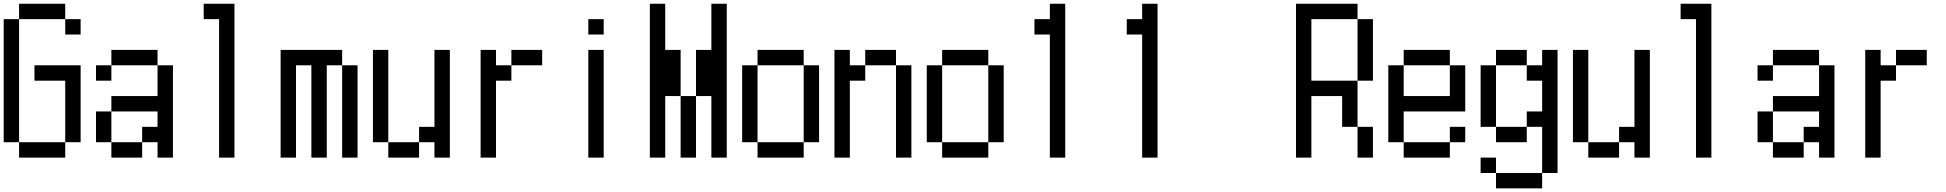

<svg xmlns="http://www.w3.org/2000/svg" viewBox="-20 -937 10540 1040"><path d="M0 -166.7V-833.3H83.3V-166.7ZM83.3 -916.7H333.3V-833.3H83.3ZM83.3 -166.7H333.3V-83.3H83.3ZM166.7 -500V-583.3H416.7V-166.7H333.3V-500ZM333.3 -833.3H416.7V-750H333.3Z M500 -166.7V-333.3H583.3V-166.7ZM500 -500V-583.3H583.3V-500ZM583.3 -166.7H750V-83.3H583.3ZM583.3 -333.3V-416.7H833.3V-583.3H916.7V-83.3H833.3V-166.7H750V-250H833.3V-333.3ZM583.3 -583.3V-666.7H833.3V-583.3Z M1083.3 -916.7H1250V-83.3H1166.7V-833.3H1083.3Z M1500 -83.3V-666.7H1833.3V-583.3H1750V-83.3H1666.7V-583.3H1583.3V-83.3ZM1833.3 -83.3V-583.3H1916.7V-83.3Z M2000 -166.7V-666.7H2083.3V-166.7ZM2083.3 -166.7H2250V-83.3H2083.3ZM2250 -166.7V-250H2333.3V-666.7H2416.7V-83.3H2333.3V-166.7Z M2583.3 -83.3V-666.7H2666.7V-583.3H2750V-500H2666.7V-83.3ZM2916.7 -583.3H2750V-666.7H2916.7Z M3166.7 -83.3V-666.7H3250V-83.3ZM3166.7 -750V-833.3H3250V-750Z M3500 -83.3V-916.7H3583.3V-666.7H3666.7V-416.7H3583.3V-83.3ZM3666.7 -83.3V-416.7H3750V-83.3ZM3750 -416.7V-666.7H3833.3V-916.7H3916.7V-83.3H3833.3V-416.7Z M4000 -166.7V-583.3H4083.3V-166.7ZM4333.3 -166.7V-83.3H4083.3V-166.7ZM4333.3 -583.3H4416.7V-166.7H4333.3ZM4333.3 -666.7V-583.3H4083.3V-666.7Z M4500 -83.3V-666.7H4583.3V-583.3H4666.7V-500H4583.3V-83.3ZM4666.7 -583.3V-666.7H4833.3V-583.3ZM4833.3 -83.3V-583.3H4916.7V-83.3Z M5000 -166.7V-583.3H5083.3V-166.7ZM5333.3 -166.7V-83.3H5083.3V-166.7ZM5333.3 -583.3H5416.7V-166.7H5333.3ZM5333.3 -666.7V-583.3H5083.3V-666.7Z M5583.3 -750V-833.3H5666.7V-916.7H5750V-83.3H5666.7V-750Z M6083.3 -750V-833.3H6166.7V-916.7H6250V-83.3H6166.7V-750Z M7000 -83.3V-916.7H7333.3V-833.3H7083.3V-500H7333.3V-250H7250V-416.7H7083.3V-83.3ZM7333.3 -83.3V-250H7416.7V-83.3ZM7333.3 -500V-833.3H7416.7V-500Z M7500 -166.7V-583.3H7583.3V-416.7H7833.3V-583.3H7916.7V-333.3H7583.3V-166.7ZM7583.3 -166.7H7833.3V-83.3H7583.3ZM7583.3 -583.3V-666.7H7833.3V-583.3ZM7833.3 -166.7V-250H7916.7V-166.7Z M8000 0V-83.3H8083.3V0ZM8000 -250V-583.3H8083.3V-250ZM8333.3 0V83.3H8083.3V0ZM8333.3 -250H8250V-333.3H8333.3V-500H8250V-583.3H8333.3V-666.7H8416.7V0H8333.3ZM8083.3 -166.7V-250H8250V-166.7ZM8083.3 -583.3V-666.7H8250V-583.3Z M8500 -166.7V-666.7H8583.3V-166.7ZM8583.3 -166.7H8750V-83.3H8583.3ZM8750 -166.7V-250H8833.3V-666.7H8916.7V-83.3H8833.3V-166.7Z M9083.3 -916.7H9250V-83.3H9166.7V-833.3H9083.3Z M9500 -166.7V-333.3H9583.3V-166.7ZM9500 -500V-583.3H9583.3V-500ZM9583.3 -166.7H9750V-83.3H9583.3ZM9583.3 -333.3V-416.7H9833.3V-583.3H9916.7V-83.3H9833.3V-166.7H9750V-250H9833.3V-333.3ZM9583.3 -583.3V-666.7H9833.3V-583.3Z M10083.3 -83.3V-666.7H10166.7V-583.3H10250V-500H10166.7V-83.3ZM10416.7 -583.3H10250V-666.7H10416.7Z"/></svg>

Font: GalmuriMono11 Regular
Style: Regular
Weight: 400
Designer: Lee Minseo (quiple)
Version: Version 2.399;hotconv 1.1.1;makeotfexe 2.6.0 DEVELOPMENT